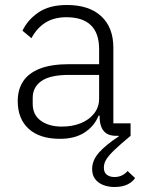

<svg xmlns="http://www.w3.org/2000/svg" viewBox="-20 -544 568 769"><path d="M503 -50V0Q462 34 439 56Q416 78 406 94Q396 110 396 127Q396 147 408 156Q420 165 438 165Q456 165 469.5 158Q483 151 491 141L521 169Q512 184 491 194.5Q470 205 438 205Q414 205 393.5 197Q373 189 361 173Q349 157 349 133Q349 98 376.5 67Q404 36 456 2L449 -22L477 0H445Q421 0 406.5 -9.5Q392 -19 385.5 -36.5Q379 -54 379 -76V-103L402 -81H375Q358 -39 319 -13.5Q280 12 220 12Q139 12 95 -28Q51 -68 51 -139Q51 -185 72.5 -218Q94 -251 139.5 -269Q185 -287 259 -287H377V-347Q377 -411 344 -443Q311 -475 246 -475Q196 -475 161.5 -453Q127 -431 106 -391L70 -421Q91 -465 134.5 -494.5Q178 -524 248 -524Q337 -524 385.5 -479Q434 -434 434 -353V-50ZM377 -244H257Q181 -244 146 -219.5Q111 -195 111 -152V-128Q111 -84 143.5 -60.5Q176 -37 228 -37Q270 -37 303.5 -50.5Q337 -64 357 -89.5Q377 -115 377 -149Z"/></svg>

Font: IBM Plex Sans Light
Style: Regular
Weight: 300
Designer: Mike Abbink, Paul van der Laan, Pieter van Rosmalen
Foundry: Bold Monday
Version: Version 3.201